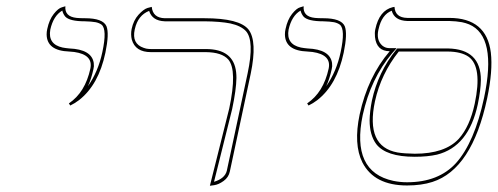

<svg xmlns="http://www.w3.org/2000/svg" viewBox="-20 -579 1584 611"><path d="M203.6 -243.2 199.2 -250Q251 -284.7 267.6 -360.8Q276.9 -404.8 216.3 -413.6Q208 -414.6 200.2 -415Q128.9 -417.5 128.4 -469.7Q128.4 -478.5 130.4 -486.8Q136.7 -516.6 151.1 -534.7Q165.5 -552.7 176.8 -555.7L188 -559.1Q185.1 -525.9 224.1 -522Q233.4 -521 250.5 -521Q307.6 -521 318.8 -495.6Q328.1 -472.2 315.4 -411.1Q293.9 -309.1 231.4 -260.3Q217.8 -250 203.6 -243.2ZM259.8 -304.7Q292.5 -351.1 305.7 -413.1Q321.3 -485.8 303.2 -500.5Q295.9 -505.9 284.7 -508.3Q271 -510.7 250.5 -511.2Q201.2 -511.2 187.5 -526.4Q180.7 -534.7 178.2 -545.4Q149.9 -528.8 140.1 -484.9Q131.8 -438 179.2 -427.7Q189.5 -425.8 200.7 -424.8Q271.5 -421.9 278.3 -378.9Q278.8 -373 278.8 -368.2Q278.3 -363.3 277.3 -358.9Q270.5 -327.6 259.8 -304.7Z M647.9 12.2 709.5 -233.9Q735.4 -355.5 706.5 -389.6Q686 -412.6 635.3 -413.1H460.4Q410.6 -413.1 399.4 -453.1Q395.5 -469.2 398.9 -486.8Q404.8 -514.6 420.9 -532.2Q437 -549.8 449.7 -553.7L462.9 -557.1Q466.3 -522 504.4 -521H630.4Q742.2 -521 771 -484.9Q799.3 -447.8 777.8 -344.2L711.4 -33.2Q707.5 -14.6 691.7 -3.2Q675.8 8.3 661.6 10.3ZM661.1 -0.5Q695.3 -10.7 701.7 -35.2L768.1 -346.2Q790 -449.2 762.7 -480Q746.6 -497.1 712.9 -504.4Q681.6 -510.7 630.4 -511.2H504.4Q464.4 -512.7 454.6 -544.4Q418.9 -530.3 409.2 -486.8Q408.7 -485.4 408.7 -484.9Q398.9 -439.9 437 -426.8Q441.4 -425.3 445.3 -424.3Q453.1 -422.9 460.4 -422.9H635.3Q723.1 -422.9 731.4 -349.6Q732.4 -340.3 732.4 -331.1Q731.9 -293.9 718.8 -231.9Z M961.9 -243.2 957.5 -250Q1009.3 -284.7 1025.9 -360.8Q1035.2 -404.8 974.6 -413.6Q966.3 -414.6 958.5 -415Q887.2 -417.5 886.7 -469.7Q886.7 -478.5 888.7 -486.8Q895 -516.6 909.4 -534.7Q923.8 -552.7 935.1 -555.7L946.3 -559.1Q943.4 -525.9 982.4 -522Q991.7 -521 1008.8 -521Q1065.9 -521 1077.1 -495.6Q1086.4 -472.2 1073.7 -411.1Q1052.2 -309.1 989.7 -260.3Q976.1 -250 961.9 -243.2ZM1018.1 -304.7Q1050.8 -351.1 1064 -413.1Q1079.6 -485.8 1061.5 -500.5Q1054.2 -505.9 1043 -508.3Q1029.3 -510.7 1008.8 -511.2Q959.5 -511.2 945.8 -526.4Q939 -534.7 936.5 -545.4Q908.2 -528.8 898.4 -484.9Q890.1 -438 937.5 -427.7Q947.8 -425.8 959 -424.8Q1029.8 -421.9 1036.6 -378.9Q1037.1 -373 1037.1 -368.2Q1036.6 -363.3 1035.6 -358.9Q1028.8 -327.6 1018.1 -304.7Z M1275.4 11.2Q1170.9 11.2 1133.3 -62Q1104.5 -119.6 1124.5 -214.8Q1150.4 -334.5 1220.2 -416Q1178.2 -416 1173.3 -461.4Q1171.9 -474.6 1174.3 -485.8Q1187 -545.9 1230 -556.2Q1230 -556.2 1235.4 -557.1Q1237.3 -522.9 1275.9 -522H1409.7Q1528.3 -522 1542 -411.6Q1548.8 -354 1530.3 -266.1Q1482.4 -40.5 1356 0Q1321.3 11.2 1275.4 11.2ZM1405.3 -415H1249Q1192.4 -343.8 1173.3 -256.8Q1142.6 -112.3 1245.1 -93.8Q1266.1 -90.3 1299.8 -89.8Q1396 -89.8 1439.9 -137.2Q1475.1 -176.3 1490.7 -249Q1515.6 -366.2 1471.2 -398.4Q1447.8 -414.6 1405.3 -415ZM1275.4 1Q1375.5 1 1431.2 -60.1Q1490.2 -126 1520.5 -268.1Q1562 -463.9 1472.7 -501.5Q1461.9 -505.9 1450.2 -508.3Q1431.6 -511.7 1409.7 -512.2H1275.9Q1234.9 -513.7 1226.6 -544.9Q1194.8 -532.7 1184.6 -485.8Q1184.1 -484.4 1184.1 -483.9Q1177.2 -451.7 1195.8 -434.6Q1202.6 -428.7 1210.9 -426.8Q1215.3 -425.8 1220.2 -425.8H1242.2L1228 -409.7Q1159.7 -329.1 1134.3 -212.9Q1096.7 -32.2 1231.9 -3.4Q1253.4 1 1275.4 1ZM1405.3 -424.8Q1510.3 -422.9 1510.3 -324.2Q1509.8 -292 1500.5 -247.1Q1471.7 -112.3 1370.6 -86.9Q1340.8 -80.1 1299.8 -80.1Q1208.5 -80.1 1177.2 -120.6Q1156.2 -149.4 1156.2 -196.3Q1156.7 -224.6 1163.6 -259.3Q1183.1 -349.6 1241.2 -421.4L1244.1 -424.8Z"/></svg>

Font: Linux Biolinum Outline O
Style: Italic
Weight: 400
Italic angle: -12°
Designer: Philipp H. Poll
Foundry: Philipp H. Poll
Version: Version 0.6.2